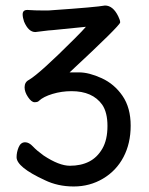

<svg xmlns="http://www.w3.org/2000/svg" viewBox="-20 -507 540 695"><path d="M142 145Q40 98 40 62Q40 44 47.5 26Q55 8 71 8Q85 8 99 23Q113 38 138 56Q194 93 233 93Q273 93 302.5 78Q332 63 350.5 31Q369 -1 369 -51Q369 -100 350 -128Q315 -177 239 -177Q203 -177 170 -167Q137 -157 121 -142Q117 -137 105 -137Q94 -137 81.5 -155.5Q69 -174 69 -191Q69 -210 85 -218Q124 -241 250 -367Q280 -397 291 -410L171 -398Q155 -397 140.5 -395Q126 -393 108 -391Q83 -391 67 -429Q62 -444 62 -455Q62 -471 79 -471Q106 -469 141 -469Q162 -469 168 -470Q328 -481 360 -487Q389 -487 408 -448Q415 -434 415 -426Q415 -415 232 -245H266Q302 -245 348 -224Q394 -203 423.5 -160Q453 -117 453 -52Q453 12 427 61.5Q401 111 353 139.5Q305 168 247 168Q189 168 142 145Z"/></svg>

Font: LXGW WenKai Mono TC
Style: Bold
Weight: 700
Designer: LXGW / Fontworks Inc.
Foundry: LXGW / Fontworks Inc.
Version: Version 1.330